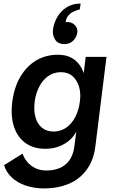

<svg xmlns="http://www.w3.org/2000/svg" viewBox="-20 -825 664 1080"><path d="M399 -6 409 -85Q394 -55 368 -33.5Q342 -12 308.5 0Q275 12 235 12Q169 12 124 -20Q79 -52 59 -111Q39 -170 49 -252Q60 -336 95.5 -395Q131 -454 184.5 -485.5Q238 -517 305 -517Q348 -517 377 -502.5Q406 -488 424 -464.5Q442 -441 451 -413L462 -505H579L517 -6Q508 73 469.5 127Q431 181 369 208Q307 235 224 235Q170 234 124 218.5Q78 203 46.5 173.5Q15 144 3 104L107 39Q115 64 133.5 86Q152 108 179 121Q206 134 239 134Q310 134 350.5 98.5Q391 63 399 -6ZM283 -85Q322 -86 352.5 -107Q383 -128 403 -166Q423 -204 429 -252Q436 -300 424.5 -337.5Q413 -375 387.5 -397Q362 -419 323 -419Q282 -419 251 -397Q220 -375 200.5 -337Q181 -299 175 -253Q169 -203 179.5 -165.5Q190 -128 216 -106.5Q242 -85 283 -85ZM433 -805Q434 -805 432.5 -797Q431 -789 430 -780.5Q429 -772 429 -772Q429 -772 418 -769Q407 -766 392 -759Q377 -752 364.5 -737.5Q352 -723 349 -700Q352 -701 355 -701Q358 -701 360 -701Q385 -701 401.5 -683.5Q418 -666 415 -642Q411 -615 391.5 -596Q372 -577 343 -577Q305 -577 289.5 -603Q274 -629 278 -658Q282 -693 301 -727Q320 -761 353.5 -783Q387 -805 433 -805Z"/></svg>

Font: Inclusive Sans SemiBold
Style: Italic
Weight: 600
Italic angle: -7°
Designer: Olivia King
Foundry: Olivia King
Version: Version 2.004